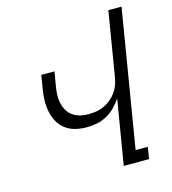

<svg xmlns="http://www.w3.org/2000/svg" viewBox="-109 -825 819 914"><g transform="rotate(-15 300.0 -367.5)"><path d="M388 0 441 -319Q427 -297 407.5 -277.5Q388 -258 365 -245.5Q342 -233 317 -228Q292 -223 267 -223Q238 -223 211 -229.5Q184 -236 162.5 -252Q141 -268 128 -291.5Q115 -315 109.5 -341.5Q104 -368 104.5 -396.5Q105 -425 110 -454L121 -520H186L173 -444Q170 -424 169.5 -403.5Q169 -383 174 -363.5Q179 -344 189 -328Q199 -312 215 -301Q231 -290 250.5 -285.5Q270 -281 290 -281Q309 -281 328.5 -284Q348 -287 366.5 -295.5Q385 -304 401 -317Q417 -330 429 -347Q441 -364 447.5 -382.5Q454 -401 457 -420L509 -735H574L462 -58H522L513 0Z"/></g></svg>

Font: Iosevka Light Extended Oblique
Style: Regular
Weight: 300
Width: 7
Italic angle: -9°
Monospace: yes
Designer: Belleve Invis
Foundry: Belleve Invis
Version: Version 32.5.0; ttfautohint (v1.8.4)